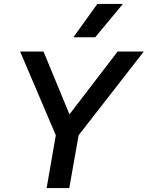

<svg xmlns="http://www.w3.org/2000/svg" viewBox="-20 -964 757 984"><path d="M266 -271 83 -700H203L336 -378L583 -700H717L383 -271L335 0H219ZM479 -944H610L468 -773H356Z"/></svg>

Font: Bai Jamjuree SemiBold
Style: Italic
Weight: 600
Italic angle: -10°
Version: Version 1.000; ttfautohint (v1.6)